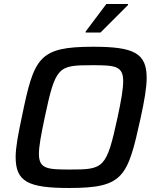

<svg xmlns="http://www.w3.org/2000/svg" viewBox="-20 -929 778 957"><path d="M407 -772V-767H481L618 -904V-909H510ZM325 8C597 8 616 -46 681 -341C700 -429 711 -492 711 -541C711 -664 648 -696 445 -696C171 -696 150 -642 89 -347C70 -258 58 -194 58 -146C58 -23 121 8 325 8ZM329 -84C216 -84 174 -87 174 -162C174 -201 185 -258 203 -344C257 -598 269 -604 439 -604C552 -604 594 -601 594 -525C594 -485 584 -428 566 -344C511 -90 498 -84 329 -84Z"/></svg>

Font: Saira UNSAM Medium Italic
Style: Regular
Weight: 500
Italic angle: -12°
Designer: Hector Gatti with collaboration of the Omnibus-Type team
Foundry: Omnibus-Type
Version: Version 0.072;PS 000.072;hotconv 1.0.88;makeotf.lib2.5.64775